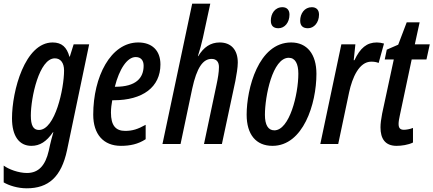

<svg xmlns="http://www.w3.org/2000/svg" viewBox="-44 -780 2348 1040"><path d="M101 240C218 240 288 179 319 34L439 -540H355L334 -473H332C318 -524 291 -550 241 -550C91 -550 21 -288 21 -139C21 -43 60 10 126 10C172 10 208 -13 243 -64H245C237 -37 231 -11 227 5L220 37C202 115 166 157 102 157C56 157 3 137 -24 117V208C5 225 52 240 101 240ZM167 -76C136 -76 123 -101 123 -154C123 -251 168 -464 253 -464C284 -464 303 -440 303 -398C303 -301 255 -76 167 -76Z M611 10C660 10 704 1 745 -26V-104C702 -80 673 -71 634 -71C583 -71 557 -100 557 -170C557 -192 560 -216 564 -237H572C729 -237 825 -308 825 -431C825 -508 778 -550 705 -550C555 -550 461 -364 461 -159C461 -52 517 10 611 10ZM578 -310C602 -406 645 -471 691 -471C720 -471 734 -452 734 -424C734 -357 692 -310 581 -310Z M836 0H934L997 -299C1022 -415 1056 -461 1102 -461C1129 -461 1142 -444 1142 -417C1142 -388 1136 -355 1129 -322L1061 0H1158L1231 -342C1237 -374 1244 -414 1244 -441C1244 -511 1207 -550 1146 -550C1096 -550 1059 -524 1030 -476H1028C1038 -508 1048 -543 1055 -575L1095 -760H997Z M1624 -627C1657 -627 1684 -658 1684 -701C1684 -727 1669 -741 1645 -741C1605 -741 1582 -706 1582 -668C1582 -641 1596 -627 1624 -627ZM1464 -627C1498 -627 1524 -658 1524 -701C1524 -727 1509 -741 1486 -741C1445 -741 1423 -706 1423 -668C1423 -641 1437 -627 1464 -627ZM1432 10C1598 10 1670 -217 1670 -380C1670 -487 1619 -550 1533 -550C1355 -550 1292 -298 1292 -159C1292 -51 1343 10 1432 10ZM1442 -74C1408 -74 1391 -104 1391 -158C1391 -258 1432 -467 1520 -467C1555 -467 1572 -435 1572 -381C1572 -268 1524 -74 1442 -74Z M1691 0H1788L1847 -280C1864 -359 1901 -446 1967 -446C1982 -446 1995 -444 2007 -439L2036 -544C2022 -548 2010 -550 1997 -550C1943 -550 1907 -520 1876 -454H1872L1881 -540H1805Z M2104 10C2130 10 2167 5 2193 -8V-87C2176 -80 2155 -77 2144 -77C2123 -77 2115 -87 2115 -109C2115 -121 2118 -138 2122 -156L2186 -458H2266L2284 -540H2203L2229 -659H2159L2113 -538L2051 -511L2040 -458H2089L2026 -165C2020 -134 2017 -110 2017 -90C2017 -29 2042 10 2104 10Z"/></svg>

Font: Noto Sans UI Condensed Medium
Style: Italic
Weight: 500
Width: 3
Italic angle: -12°
Designer: Monotype Design Team
Foundry: Monotype Imaging Inc.
Version: Version 1.901